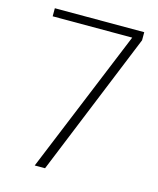

<svg xmlns="http://www.w3.org/2000/svg" viewBox="-100 -710 641 781"><g transform="rotate(15 221.0 -319.5)"><path d="M120.5 0 369 -605H34V-639H410.5V-605L164 0Z"/></g></svg>

Font: Anek Bangla
Style: Extra-light
Weight: 200
Designer: Sulekha Rajkumar (Bangla), Yesha Goshar (Latin)
Foundry: Ek Type
Version: Version 1.002;March 21, 2022;FontCreator 13.0.0.2683 64-bit